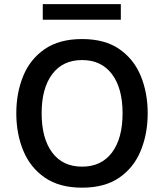

<svg xmlns="http://www.w3.org/2000/svg" viewBox="-20 -888 780 914"><path d="M370.6 -702.1Q479 -702.1 548.1 -654.3Q617.2 -606.4 650.1 -526.4Q683.1 -446.3 683.1 -348.6Q683.1 -251.5 650.1 -170.9Q617.2 -90.3 548.1 -42.5Q479 5.4 370.6 5.4Q262.7 5.4 193.4 -42.5Q124 -90.3 90.8 -170.9Q57.6 -251.5 57.6 -348.6Q57.6 -446.3 90.6 -526.4Q123.5 -606.4 192.9 -654.3Q262.2 -702.1 370.6 -702.1ZM370.6 -602.1Q278.8 -602.1 228.5 -534.9Q178.2 -467.8 178.2 -348.6Q178.2 -229.5 228.3 -162.1Q278.3 -94.7 370.6 -94.7Q462.9 -94.7 513.2 -162.1Q563.5 -229.5 563.5 -348.6Q563.5 -468.3 512.9 -535.2Q462.4 -602.1 370.6 -602.1ZM555.2 -868.2V-793.9H183.6V-868.2Z"/></svg>

Font: Estedad-FD SemiBold
Style: Regular
Weight: 600
Designer: Amin Abedi
Version: Version 7.3